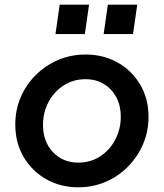

<svg xmlns="http://www.w3.org/2000/svg" viewBox="-20 -785 697 817"><path d="M313 12Q238 12 177.5 -22Q117 -56 81 -116.5Q45 -177 45 -255Q45 -317 68 -371Q91 -425 132.5 -466Q174 -507 228 -530Q282 -553 344 -553Q420 -553 480.5 -519Q541 -485 576.5 -425Q612 -365 612 -288Q612 -225 588.5 -171Q565 -117 524 -75.5Q483 -34 429 -11Q375 12 313 12ZM314 -93Q365 -93 406 -119.5Q447 -146 470.5 -191Q494 -236 494 -289Q494 -335 475 -371Q456 -407 422 -427.5Q388 -448 344 -448Q292 -448 251 -421.5Q210 -395 186.5 -351Q163 -307 163 -253Q163 -183 205 -138Q247 -93 314 -93ZM216 -640 234 -765H359L341 -640ZM421 -640 439 -765H564L546 -640Z"/></svg>

Font: Plus Jakarta Sans SemiBold
Style: Italic
Weight: 600
Italic angle: -8°
Designer: Gumpita Rahayu
Foundry: Tokotype
Version: Version 2.071; ttfautohint (v1.8.4.7-5d5b);gftools[0.9.29]